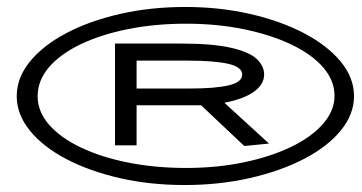

<svg xmlns="http://www.w3.org/2000/svg" viewBox="-20 -550 1040 551"><path d="M510 -19Q410 -19 323 -39Q236 -59 169.5 -94Q103 -129 65.5 -175.5Q28 -222 28 -274Q28 -327 66 -373.5Q104 -420 170.5 -455Q237 -490 324.5 -510Q412 -530 512 -530Q610 -530 697.5 -510Q785 -490 852 -455Q919 -420 957.5 -373.5Q996 -327 996 -274Q996 -222 958 -175.5Q920 -129 852.5 -94Q785 -59 697 -39Q609 -19 510 -19ZM514 -68Q602 -68 679 -84Q756 -100 814.5 -128Q873 -156 906.5 -194Q940 -232 940 -275Q940 -319 907.5 -356.5Q875 -394 816.5 -422Q758 -450 680.5 -466Q603 -482 514 -482Q425 -482 347.5 -466.5Q270 -451 211.5 -423Q153 -395 120.5 -357Q88 -319 88 -274Q88 -230 120.5 -192.5Q153 -155 211.5 -127Q270 -99 347.5 -83.5Q425 -68 514 -68ZM681 -131 557 -248H372V-133H310V-425H498Q590 -425 642.5 -413Q695 -401 716.5 -381Q738 -361 738 -336Q738 -308 709 -287Q680 -266 624 -255L752 -138ZM372 -296H526Q597 -296 636 -305Q675 -314 675 -336Q675 -358 634.5 -367Q594 -376 520 -376H372Z"/></svg>

Font: Inconsolata UltraExpanded
Style: Regular
Weight: 400
Width: 9
Monospace: yes
Designer: Raph Levien, Cyreal, Brenton Simpson
Foundry: Raph Levien, Cyreal, Google
Version: Version 3.000; ttfautohint (v1.8.2.53-6de2)